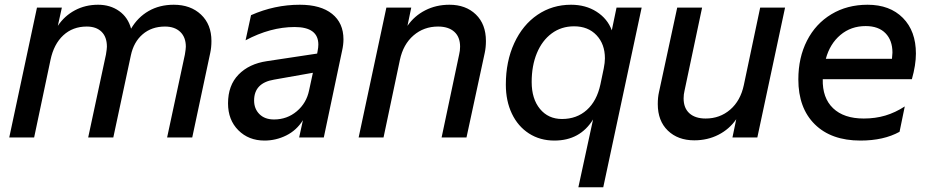

<svg xmlns="http://www.w3.org/2000/svg" viewBox="-20 -580 3922 810"><path d="M136 -548H241L224 -471Q252 -513 296 -536.5Q340 -560 394 -560Q445 -560 482.5 -533.5Q520 -507 533 -459Q561 -507 607 -533.5Q653 -560 713 -560Q784 -560 828 -518.5Q872 -477 872 -407Q872 -380 867 -357L791 0H685L760 -350Q764 -374 764 -383Q764 -423 740.5 -445.5Q717 -468 676 -468Q620 -468 582 -435.5Q544 -403 532 -346L458 0H352L427 -350Q431 -374 431 -383Q431 -424 408.5 -446Q386 -468 346 -468Q287 -468 247 -431Q207 -394 193 -327L124 0H19Z M942 -144Q942 -220 986.5 -265.5Q1031 -311 1106 -322L1318 -354L1320 -365Q1323 -380 1323 -392Q1323 -466 1223 -466Q1121 -466 1016 -410L1039 -516Q1138 -560 1245 -560Q1333 -560 1381 -521.5Q1429 -483 1429 -414Q1429 -391 1423 -365L1346 0H1242L1258 -73Q1231 -30 1187.5 -8.5Q1144 13 1096 13Q1029 13 985.5 -30.5Q942 -74 942 -144ZM1136 -76Q1191 -76 1232 -110.5Q1273 -145 1284 -199L1300 -273L1136 -244Q1052 -230 1052 -156Q1052 -121 1074.5 -98.5Q1097 -76 1136 -76Z M1610 -548H1715L1699 -471Q1728 -513 1774 -536.5Q1820 -560 1876 -560Q1945 -560 1987.5 -519Q2030 -478 2030 -407Q2030 -380 2025 -357L1948 0H1843L1917 -350Q1921 -366 1921 -383Q1921 -424 1896.5 -446Q1872 -468 1828 -468Q1768 -468 1724.5 -430.5Q1681 -393 1667 -327L1598 0H1493Z M2482 -76Q2427 13 2319 13Q2258 13 2211.5 -17Q2165 -47 2139.5 -100.5Q2114 -154 2114 -223Q2114 -321 2149.5 -398Q2185 -475 2247.5 -517.5Q2310 -560 2389 -560Q2451 -560 2497 -530.5Q2543 -501 2561 -452L2581 -548H2687L2525 210H2420ZM2351 -78Q2413 -78 2455.5 -116Q2498 -154 2513 -224L2527 -291Q2532 -316 2532 -334Q2532 -394 2496.5 -431.5Q2461 -469 2402 -469Q2348 -469 2307.5 -439Q2267 -409 2245 -356Q2223 -303 2223 -234Q2223 -163 2258 -120.5Q2293 -78 2351 -78Z M3175 0H3070L3086 -77Q3057 -35 3011 -11.5Q2965 12 2909 12Q2840 12 2797.5 -29Q2755 -70 2755 -141Q2755 -169 2760 -191L2837 -548H2942L2868 -198Q2864 -182 2864 -165Q2864 -124 2888.5 -102Q2913 -80 2957 -80Q3017 -80 3060.5 -117.5Q3104 -155 3118 -221L3187 -548H3292Z M3348 -245Q3348 -337 3384.5 -408.5Q3421 -480 3487.5 -520Q3554 -560 3640 -560Q3734 -560 3789 -504.5Q3844 -449 3844 -354Q3844 -306 3827 -246H3451Q3449 -167 3494.5 -123.5Q3540 -80 3624 -80Q3673 -80 3715 -92.5Q3757 -105 3797 -131L3775 -24Q3708 13 3610 13Q3487 13 3417.5 -55.5Q3348 -124 3348 -245ZM3743 -332Q3745 -350 3745 -358Q3745 -410 3715.5 -440Q3686 -470 3632 -470Q3570 -470 3525.5 -432.5Q3481 -395 3464 -332Z"/></svg>

Font: Application Medium
Style: Italic
Weight: 500
Italic angle: -12°
Designer: Wei Huang
Foundry: Wei Huang
Version: Version 0.012